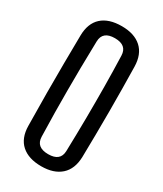

<svg xmlns="http://www.w3.org/2000/svg" viewBox="-203 -885 822 968"><g transform="rotate(30 208.0 -400.5)"><path d="M208.5 7.6Q134.2 7.6 93 -29.1Q51.8 -65.9 50.8 -136.9Q49.2 -238.4 48.7 -328.3Q48.2 -418.3 49 -501.1Q49.7 -583.8 50.8 -662.9Q51.8 -733.6 92.3 -770.6Q132.9 -807.6 208.5 -807.6Q282 -807.6 322.9 -770.6Q363.7 -733.6 365.2 -662.9Q366.4 -602.8 367.2 -537.1Q368 -471.4 368 -403.2Q368 -335 367.2 -267.4Q366.4 -199.8 365.2 -136.9Q363.2 -66 322.1 -29.2Q281 7.6 208.5 7.6ZM208.5 -62.7Q278.4 -62.7 280.2 -121.8Q283 -223 283.9 -318.4Q284.7 -413.9 283.9 -503.3Q283 -592.8 280.2 -677.4Q278.7 -737.7 208.5 -737.7Q137.8 -737.7 136.3 -677.3Q134.2 -591.2 133.3 -521.4Q132.5 -451.7 132.5 -388.4Q132.5 -325.1 133.3 -261.1Q134.2 -197.1 136.3 -122.9Q137.8 -62.7 208.5 -62.7Z"/></g></svg>

Font: Big Shoulders Thin
Style: Regular
Weight: 100
Version: Version 2.002